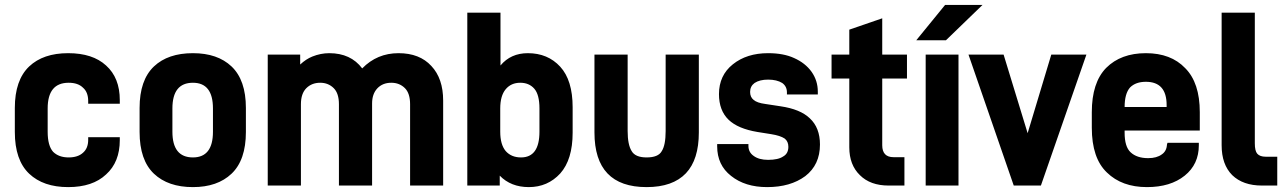

<svg xmlns="http://www.w3.org/2000/svg" viewBox="-20 -746 5202 777"><path d="M98.1 -43Q40 -98.1 40 -211.9V-309.1Q40 -421.9 98.1 -477.1Q154.8 -530.8 255.9 -530.8Q355 -530.8 409.2 -481Q464.8 -431.2 464.8 -340.8V-326.2H336.9V-336.9Q336.9 -373 315.9 -391.1Q295.9 -411.1 257.8 -411.1Q172.9 -411.1 172.9 -307.1V-212.9Q172.9 -156.7 194.8 -131.8Q217.8 -108.9 257.8 -108.9Q295.4 -108.9 315.9 -127.9Q336.9 -146 336.9 -180.2V-190.9H464.8V-179.2Q464.8 -89.8 409.2 -40Q355 11.2 255.9 11.2Q155.3 11.2 98.1 -43Z M603 -43Q544.9 -98.1 544.9 -211.9V-309.1Q544.9 -421.9 603 -477.1Q659.7 -530.8 760.7 -530.8Q860.4 -530.8 917 -477.1Q975.1 -421.9 975.1 -309.1V-211.9Q975.1 -98.1 917 -43Q859.9 11.2 760.7 11.2Q660.2 11.2 603 -43ZM841.8 -307.1Q841.8 -411.1 760.7 -411.1Q677.7 -411.1 677.7 -307.1V-212.9Q677.7 -108.9 760.7 -108.9Q841.8 -108.9 841.8 -212.9Z M1194.8 -524.9V-484.9Q1218.3 -506.8 1243.7 -517.1Q1277.8 -530.8 1312.5 -530.8Q1399.4 -530.8 1445.8 -469.2Q1505.9 -530.8 1592.8 -530.8Q1678.2 -530.8 1725.6 -479Q1773.4 -428.2 1773.4 -338.9V4.9H1639.6V-324.2Q1639.6 -368.2 1618.7 -389.2Q1596.7 -411.1 1563.5 -411.1Q1528.3 -411.1 1506.8 -388.2Q1485.8 -365.7 1485.8 -327.1V4.9H1351.6V-324.2Q1351.6 -368.2 1330.6 -389.2Q1308.6 -411.1 1275.9 -411.1Q1241.7 -411.1 1219.7 -389.2Q1197.8 -367.2 1197.8 -324.2V4.9H1063.5V-524.9Z M2002.4 4.9H1871.1V-694.8H2005.4V-481Q2046.9 -530.8 2116.2 -530.8Q2196.8 -530.8 2247.1 -476.1Q2297.4 -421.4 2297.4 -312V-209Q2297.4 -100.1 2247.1 -43.9Q2196.3 11.2 2120.1 11.2Q2047.4 11.2 2002.4 -35.2ZM2163.1 -307.1Q2163.1 -363.3 2142.1 -387.2Q2121.1 -411.1 2085.4 -411.1Q2048.3 -411.1 2026.4 -384.8Q2004.4 -358.4 2004.4 -307.1V-212.9Q2004.4 -161.1 2026.4 -134.8Q2049.3 -108.9 2088.4 -108.9Q2163.1 -108.9 2163.1 -212.9Z M2385.7 -524.9H2520V-215.8Q2520 -160.6 2536.1 -134.8Q2550.8 -108.9 2596.7 -108.9Q2643.6 -108.9 2657.7 -133.8Q2673.8 -158.2 2673.8 -215.8V-524.9H2808.1V-210Q2808.1 -100.1 2755.9 -44.9Q2702.6 11.2 2596.7 11.2Q2385.7 11.2 2385.7 -210Z M2938.5 -34.2Q2882.3 -78.1 2882.3 -153.8V-163.1H3008.8V-155.8Q3008.8 -129.9 3029.8 -115.2Q3051.3 -99.1 3088.4 -99.1Q3129.4 -99.1 3149.4 -112.8Q3170.4 -124.5 3170.4 -151.9Q3170.4 -173.3 3155.8 -185.1Q3137.7 -197.3 3100.6 -203.1L3045.4 -211.9Q2966.3 -225.1 2928.7 -261.2Q2889.6 -298.8 2889.6 -365.2Q2889.6 -440.9 2945.8 -485.8Q3002 -530.8 3088.4 -530.8Q3150.9 -530.8 3193.4 -511.2Q3238.8 -491.2 3264.6 -455.1Q3289.6 -419.4 3289.6 -375V-363.8H3164.6V-372.1Q3164.6 -396.5 3145.5 -410.2Q3123.5 -423.8 3088.4 -423.8Q3054.2 -423.8 3033.7 -410.2Q3015.6 -397 3015.6 -374Q3015.6 -353 3029.8 -341.8Q3043.5 -329.6 3077.6 -325.2L3138.7 -315.9Q3218.8 -304.2 3257.3 -267.1Q3298.3 -229 3298.3 -161.1Q3298.3 -79.1 3238.8 -33.2Q3178.7 11.2 3084.5 11.2Q2995.1 11.2 2938.5 -34.2Z M3550.3 -158.2Q3550.3 -109.9 3596.2 -109.9H3640.1V4.9H3576.2Q3502 4.9 3460 -37.1Q3417 -78.6 3417 -149.9V-428.2H3345.2V-524.9H3417V-626L3550.3 -671.9V-524.9H3650.4V-428.2H3550.3Z M3956.1 -726.1 3808.1 -583H3688L3804.7 -726.1ZM3858.9 -524.9V4.9H3726.1V-524.9Z M4234.4 -524.9H4376.5L4192.4 4.9H4082.5L3899.4 -524.9H4041.5L4138.7 -207Z M4835.4 -217.8H4531.2V-209Q4531.2 -152.3 4555.2 -129.9Q4580.6 -106 4626.5 -106Q4661.1 -106 4681.6 -121.1Q4701.2 -134.3 4702.6 -161.1L4704.6 -168H4831.5V-158.2Q4831.5 -81.1 4774.4 -35.2Q4716.8 11.2 4621.6 11.2Q4520 11.2 4459.5 -47.9Q4398.4 -106 4398.4 -229V-292Q4398.4 -411.6 4456.5 -471.2Q4516.1 -530.8 4617.2 -530.8Q4718.8 -530.8 4776.4 -470.2Q4835.4 -411.1 4835.4 -292ZM4617.2 -415Q4576.2 -415 4553.2 -392.1Q4531.2 -367.2 4531.2 -313H4701.2V-320.8Q4701.2 -415 4617.2 -415Z M4966.8 -37.1Q4923.8 -80.1 4923.8 -158.2V-694.8H5058.1V-166Q5058.1 -135.3 5067.9 -124Q5078.6 -111.8 5102.1 -111.8H5148.9V4.9H5086.9Q5010.3 4.9 4966.8 -37.1Z"/></svg>

Font: D-DIN-PRO ExtraBold
Style: Bold
Weight: 800
Designer: Charles Nix
Foundry: CyberFei
Version: Version 1.000;hotconv 1.0.109;makeotfexe 2.5.65596